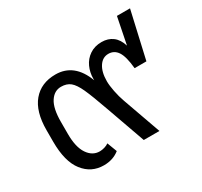

<svg xmlns="http://www.w3.org/2000/svg" viewBox="-138 -833 1084 1029"><g transform="rotate(-30 404.0 -318.5)"><path d="M773 -648 707 -358H634Q627 -433 606.5 -464Q586 -495 550 -495Q514 -495 492 -461.5Q470 -428 470 -371Q470 -346 477.5 -307.5Q485 -269 497 -236L581 0H484L399 -239Q363 -341 342 -387Q321 -433 299 -451Q277 -469 242 -469Q200 -469 174 -429Q148 -389 148 -306V-231Q148 -150 176.5 -107.5Q205 -65 250 -65Q264 -65 279.5 -69.5Q295 -74 306 -82L329 -21Q289 11 232 11Q155 11 107 -50.5Q59 -112 59 -235V-306Q59 -421 109.5 -481Q160 -541 249 -541Q307 -541 348.5 -508Q390 -475 414 -410V-420Q414 -458 429.5 -492Q445 -526 476 -547Q507 -568 550 -568Q590 -568 618 -547Q646 -526 659 -483L692 -648Z"/></g></svg>

Font: Fira GO
Style: Regular
Weight: 400
Designer: Carrois Corporate
Foundry: Carrois Corporate GbR
Version: Version 0.300